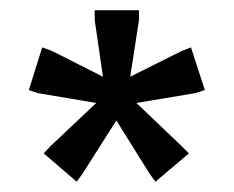

<svg xmlns="http://www.w3.org/2000/svg" viewBox="-20 -727 454 373"><path d="M129 -374 65 -429 78 -443 167 -527 54 -546 36 -552 62 -635 81 -628 180 -578 164 -688V-707H250V-688L233 -578L333 -628L351 -635L378 -552L359 -546L245 -527L333 -443L347 -429L282 -374L271 -389L206 -493L140 -389Z"/></svg>

Font: Ruda
Style: Regular
Weight: 400
Designer: Mariela Monsalve and Angelina Sanchez
Foundry: Mariela Monsalve and Angelina Sanchez
Version: Version 2.000